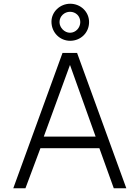

<svg xmlns="http://www.w3.org/2000/svg" viewBox="-20 -1006 745 1026"><path d="M456 -888C456 -943 411 -986 355 -986C301 -986 255 -943 255 -890C255 -832 300 -788 355 -788C411 -788 456 -831 456 -888ZM409 -888C409 -858 385 -831 354 -831C325 -831 298 -858 298 -888C298 -920 325 -943 354 -943C385 -943 409 -920 409 -888ZM51 0H116L196 -214H511L588 0H655L392 -723H314ZM214 -276 354 -659 491 -276Z"/></svg>

Font: United Sans ExtraLight
Style: Regular
Weight: 200
Designer: Pablo Impallari, Rodrigo Fuenzalida (Modified by Dan O. Williams)
Version: Version 1.000;PS 001.000;hotconv 1.0.88;makeotf.lib2.5.64775